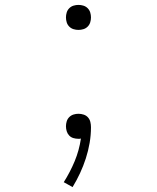

<svg xmlns="http://www.w3.org/2000/svg" viewBox="-20 -558 640 783"><path d="M300 -436Q290 -436 280 -439Q270 -442 262.5 -449.5Q255 -457 252 -467Q249 -477 249 -487Q249 -497 252 -507Q255 -517 262.5 -524.5Q270 -532 280 -535Q290 -538 300 -538Q310 -538 320 -535Q330 -532 337.5 -524.5Q345 -517 348 -507Q351 -497 351 -487Q351 -477 348 -467Q345 -457 337.5 -449.5Q330 -442 320 -439Q310 -436 300 -436ZM276 205 240 185Q266 144 284.5 99.5Q303 55 310 7Q307 8 304.5 8Q302 8 299 8Q289 8 279 5Q269 2 262 -5.5Q255 -13 252 -23Q249 -33 249 -43Q249 -53 252 -63Q255 -73 262.5 -80.5Q270 -88 280 -91Q290 -94 300 -94Q311 -94 321.5 -90.5Q332 -87 339 -79Q346 -71 348.5 -60.5Q351 -50 351 -39Q351 -7 345.5 25Q340 57 330 88Q320 119 306.5 148Q293 177 276 205Z"/></svg>

Font: Iosevka Slab XLtEx
Style: Regular
Weight: 200
Width: 7
Monospace: yes
Designer: Belleve Invis
Foundry: Belleve Invis
Version: Version 11.1.0; ttfautohint (v1.8.3)